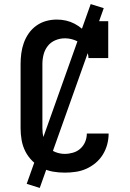

<svg xmlns="http://www.w3.org/2000/svg" viewBox="-20 -839 640 942"><path d="M298 8Q268 8 239.5 3Q211 -2 185 -15.5Q159 -29 138 -50Q117 -71 104 -97Q91 -123 86 -152Q81 -181 81 -210V-525Q81 -551 84.5 -577.5Q88 -604 97 -629Q106 -654 121.5 -676Q137 -698 159 -713.5Q181 -729 206.5 -736Q232 -743 259 -743Q282 -743 304 -738Q326 -733 346 -722.5Q366 -712 383.5 -697Q401 -682 414 -663V-735H511V-554H414Q414 -575 403.5 -594Q393 -613 376.5 -625.5Q360 -638 339.5 -644.5Q319 -651 298 -651Q274 -651 251.5 -641.5Q229 -632 214.5 -613.5Q200 -595 194 -572Q188 -549 188 -525V-210Q188 -186 193.5 -162.5Q199 -139 214 -120.5Q229 -102 251.5 -93Q274 -84 298 -84Q318 -84 338.5 -90Q359 -96 374.5 -110Q390 -124 398 -143.5Q406 -163 406 -184H513Q513 -157 506 -130.5Q499 -104 484.5 -80.5Q470 -57 449 -39.5Q428 -22 403.5 -11Q379 0 352 4Q325 8 298 8ZM175 83 111 63 425 -819 489 -799Z"/></svg>

Font: Iosevka Etoile Semibold
Style: Regular
Weight: 600
Designer: Belleve Invis
Foundry: Belleve Invis
Version: Version 22.1.2; ttfautohint (v1.8.4)